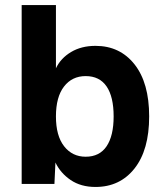

<svg xmlns="http://www.w3.org/2000/svg" viewBox="-20 -730 640 762"><path d="M359 12Q301 12 260.5 -15.5Q220 -43 200 -85L196 0H66V-710H202V-459Q221 -499 262 -523.5Q303 -548 359 -548Q456 -548 514 -474.5Q572 -401 572 -268Q572 -135 514 -61.5Q456 12 359 12ZM320 -108Q375 -108 403 -149.5Q431 -191 431 -268Q431 -346 403 -387Q375 -428 320 -428Q266 -428 234 -386.5Q202 -345 202 -268Q202 -191 234.5 -149.5Q267 -108 320 -108Z"/></svg>

Font: Geist Mono
Style: Bold
Weight: 700
Monospace: yes
Designer: Basement.studio, Andrés Briganti, Mateo Zaragoza
Foundry: Basement.studio, Vercel, Andrés Briganti, Guido Ferreyra, Mateo Zaragoza
Version: Version 1.500; ttfautohint (v1.8.4.7-5d5b)